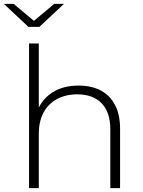

<svg xmlns="http://www.w3.org/2000/svg" viewBox="-43 -965 736 985"><path d="M361 -526Q425 -526 472.5 -501.5Q520 -477 546.5 -427.5Q573 -378 573 -305V0H523V-301Q523 -389 478.5 -435Q434 -481 354 -481Q293 -481 248 -456Q203 -431 179.5 -386Q156 -341 156 -278V0H106V-742H156V-413Q180 -461 226 -491Q281 -526 361 -526ZM103 -827 -23 -945H27L131 -858L235 -945H285L159 -827Z"/></svg>

Font: Montserrat Z Light
Style: Regular
Weight: 300
Designer: Julieta Ulanovsky
Foundry: Julieta Ulanovsky
Version: Version 8.000